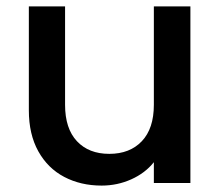

<svg xmlns="http://www.w3.org/2000/svg" viewBox="-20 -571 689 599"><path d="M574 -551V0H460V-65Q433 -31 389.5 -11.5Q346 8 297 8Q232 8 180.5 -19Q129 -46 99.5 -99Q70 -152 70 -227V-551H183V-244Q183 -170 220 -130.5Q257 -91 321 -91Q385 -91 422.5 -130.5Q460 -170 460 -244V-551Z"/></svg>

Font: MSTAGE Medium
Style: Regular
Weight: 500
Designer: Ninad Kale (Devanagari), Jonny Pinhorn (Latin)
Foundry: Indian Type Foundry
Version: 4.004